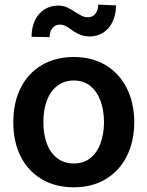

<svg xmlns="http://www.w3.org/2000/svg" viewBox="-20 -799 637 830"><path d="M299 10.7Q219.8 10.7 160.3 -24.5Q100.9 -59.7 69.1 -123.2Q37.3 -186.8 37.6 -270.6Q37.3 -354.4 69.1 -418.3Q100.9 -482.2 160.3 -517.4Q219.8 -552.6 299 -552.6Q377.5 -552.6 436.6 -517.4Q495.7 -482.2 527.9 -418.3Q560 -354.4 560.4 -270.6Q560 -186.8 527.9 -123.2Q495.7 -59.7 436.6 -24.5Q377.5 10.7 299 10.7ZM299.7 -92.3Q341.6 -92.3 370.7 -115.8Q399.9 -139.2 414.6 -179.7Q429.3 -220.2 429.7 -271.3Q429.3 -322.1 414.6 -362.7Q399.9 -403.4 370.7 -427.2Q341.6 -451 299.7 -451Q256.7 -451 226.7 -427.2Q196.7 -403.4 182 -362.7Q167.3 -322.1 167.6 -271.3Q167.3 -220.2 182 -179.7Q196.7 -139.2 226.6 -115.8Q256.4 -92.3 299.7 -92.3ZM116.5 -639.9Q116.5 -681.1 131.4 -711.6Q146.3 -742.2 172.2 -758.3Q198.2 -774.5 230.1 -774.9Q252.1 -774.9 268.3 -767.8Q284.4 -760.7 306.1 -746.4Q323.9 -735.1 335.4 -729.8Q346.9 -724.4 360.8 -724.4Q373.9 -724.4 383.7 -731.5Q393.5 -738.6 399 -750.9Q404.5 -763.1 404.8 -779.1L481.5 -775.6Q481.2 -734.4 466.1 -703.8Q451 -673.3 425.4 -657.5Q399.9 -641.7 367.9 -641.3Q350.5 -641.3 336.5 -645.6Q322.4 -649.9 312.3 -655.5Q302.2 -661.2 289.1 -670.5Q273.8 -681.8 262.8 -687.1Q251.8 -692.5 237.9 -692.5Q225.1 -692.5 215.2 -685.4Q205.3 -678.3 199.9 -666.2Q194.6 -654.1 194.6 -638.5Z"/></svg>

Font: Riot Sans
Style: Regular
Weight: 400
Designer: Rasmus Andersson
Foundry: rsms
Version: Version 3.005